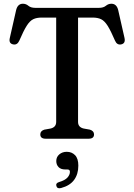

<svg xmlns="http://www.w3.org/2000/svg" viewBox="-20 -742 718 1027"><path d="M169 -700H509Q533 -700 546.2 -711Q559.5 -722 575.5 -722Q603.5 -722 612 -689L646 -539Q652.5 -509.5 628 -504.5Q605.5 -500 595 -525Q572.5 -577.5 555.8 -604Q539 -630.5 520.8 -639.2Q502.5 -648 475.5 -648H397.5V-90Q397.5 -61.5 427.5 -54.5L461 -48.5Q483 -41.5 483 -23Q483 0 454 0H224.5Q195.5 0 195.5 -23Q195.5 -41.5 217 -48.5L250.5 -54.5Q280.5 -61.5 280.5 -90V-648H203Q176 -648 157.8 -639.2Q139.5 -630.5 122.8 -604Q106 -577.5 83.5 -525Q72.5 -500 50.5 -504.5Q25.5 -509.5 32.5 -539L66.5 -689Q75 -722 102.5 -722Q119 -722 132 -711Q145 -700 169 -700ZM329 164.5Q305.5 164.5 293.2 151.8Q281 139 281 119.5Q281 97.5 297.2 83.8Q313.5 70 337 70Q364 70 381.5 88Q399 106 399 144Q399 189.5 376.5 220.2Q354 251 307.5 263.5Q286.5 269.5 281.5 253Q277 237 297 231.5Q327.5 222.5 340.8 207.8Q354 193 354 177Q354 164.5 340.5 164.5Z"/></svg>

Font: Fraunces 9pt S050
Style: Regular
Weight: 400
Version: Version 1.000; ttfautohint (v1.8.3)